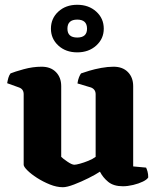

<svg xmlns="http://www.w3.org/2000/svg" viewBox="-20 -779 657 803"><path d="M243 4Q217 4 188.5 -7.5Q160 -19 135 -35Q110 -51 94.5 -66.5Q79 -82 79 -90V-385Q79 -406 60 -413L10 -431Q12 -443 15 -453.5Q18 -464 24 -472Q41 -479 79 -489.5Q117 -500 154 -500Q192 -500 214 -477.5Q236 -455 236 -419V-123Q244 -115 262.5 -102.5Q281 -90 291 -90Q298 -90 314.5 -94.5Q331 -99 349.5 -106.5Q368 -114 380 -123V-385Q380 -405 361 -413L304 -430Q306 -445 310.5 -456Q315 -467 319 -472Q330 -476 353 -483Q376 -490 403.5 -495Q431 -500 455 -500Q493 -500 515 -477.5Q537 -455 537 -419V-83L591 -78Q594 -72 597 -61.5Q600 -51 600 -37Q595 -28 577.5 -19.5Q560 -11 537 -5.5Q514 0 494 0Q455 0 432.5 -18.5Q410 -37 398 -61Q380 -49 350 -34Q320 -19 290 -7.5Q260 4 243 4ZM303 -560Q255 -560 224 -588.5Q193 -617 193 -659Q193 -702 224 -730.5Q255 -759 303 -759Q351 -759 382.5 -730.5Q414 -702 414 -659Q414 -617 382.5 -588.5Q351 -560 303 -560ZM303 -622Q344 -622 344 -659Q344 -697 303 -697Q262 -697 262 -659Q262 -622 303 -622Z"/></svg>

Font: Texturina ExtraBold
Style: Regular
Weight: 800
Designer: Guillermo Torres Carreño
Foundry: Omnibus-Type
Version: Version 1.002; ttfautohint (v1.8.3)